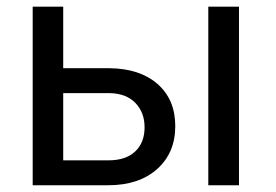

<svg xmlns="http://www.w3.org/2000/svg" viewBox="-20 -548 816 568"><path d="M167 -272.5V-73.7H301.3Q352.1 -73.7 379.9 -99.9Q407.7 -126 407.7 -171.4Q407.7 -215.3 380.6 -243.4Q353.5 -271.5 304.7 -272.5ZM687 0H596.2V-528.3H687ZM167 -346.2H304.2Q394 -345.2 446.3 -299.3Q498.5 -253.4 498.5 -174.8Q498.5 -95.7 444.8 -47.9Q391.1 0 300.3 0H76.7V-528.3H167Z"/></svg>

Font: MAUL
Style: Regular
Weight: 400
Designer: MAUL
Version: Version 1.0; 2020; ttfautohint (v1.8.3)